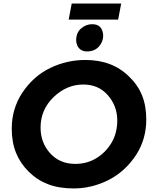

<svg xmlns="http://www.w3.org/2000/svg" viewBox="-20 -1048 853 1079"><path d="M644 -938H366L383 -1028H661ZM469 -759Q448 -759 434.5 -768.2Q421 -777.5 414.5 -791.8Q408 -806 408 -822Q408 -864 435.5 -888Q463 -912 498 -912Q556 -912 560 -849Q560 -813 535.5 -786Q511 -759 469 -759ZM394 11Q312 11 250.5 -12.5Q189 -36 141.5 -83Q94 -130 70 -189.2Q46 -248.5 46 -326Q46 -436 105 -526.5Q168.5 -621 262.2 -666Q356 -711 460 -711Q612 -711 706 -617Q754 -571.5 778 -512.5Q802 -453.5 802 -376Q802 -267 746 -179Q683.5 -83.5 589.5 -36.2Q495.5 11 394 11ZM403 -127Q469.5 -127 522.2 -159.5Q575 -192 607 -246.2Q639 -300.5 639 -371Q639 -452 586.5 -512.5Q534 -573 448 -573Q355 -573 281.5 -502.5Q208 -432 208 -331Q208 -246 262 -186.5Q316 -127 403 -127Z"/></svg>

Font: Argentum Sans SemiBold
Style: Italic
Weight: 600
Italic angle: -11°
Designer: Julieta Ulanovsky (font), Cristiano Sobral (main changes and remaster)
Foundry: Julieta Ulanovsky (font), Cristiano Sobral (main changes and remaster)
Version: Version 2.007;June 15, 2022;FontCreator 14.0.0.2814 64-bit; 